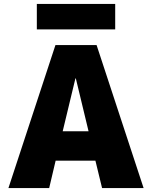

<svg xmlns="http://www.w3.org/2000/svg" viewBox="-20 -960 776 980"><path d="M168 -810V-940H568V-810ZM300 -290H432L367 -560H365ZM264 -140 231 0H23L263 -730H473L713 0H501L467 -140Z"/></svg>

Font: M PLUS 1p Black
Style: Regular
Weight: 900
Version: Version 1.061